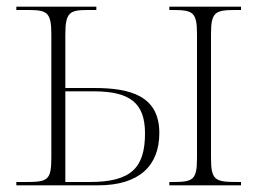

<svg xmlns="http://www.w3.org/2000/svg" viewBox="-20 -556 787 576"><path d="M29 0H274C398 0 458 -59 458 -157C458 -268 372 -292 263 -292H176V-453C176 -520 190 -526 244 -526H269V-536H29V-526H63C121 -526 134 -520 134 -453V-83C134 -15 123 -10 57 -10H29ZM488 0H703V-10H692C625 -10 613 -15 613 -83V-453C613 -520 625 -526 687 -526H703V-536H488V-526H497C559 -526 571 -520 571 -453V-83C571 -16 560 -10 497 -10H488ZM249 -10H176V-282H261C370 -282 415 -247 415 -156C415 -52 373 -10 249 -10Z"/></svg>

Font: Noto Serif Display ExtraLight
Style: Regular
Weight: 200
Designer: Monotype Design Team
Foundry: Monotype Imaging Inc.
Version: Version 2.009